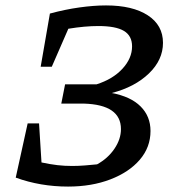

<svg xmlns="http://www.w3.org/2000/svg" viewBox="-20 -679 643 708"><path d="M38 -24 82 -224H124L133 -80Q166 -73 192 -70Q218 -67 246 -67Q269 -67 294 -69Q319 -71 338 -73Q378 -95 402 -130.5Q426 -166 426 -203Q426 -293 289 -297H206L220 -368H336Q396 -387 431.5 -425.5Q467 -464 467 -508Q467 -547 437 -565Q407 -583 343 -583Q293 -583 232 -573L171 -433H130L164 -629Q219 -644 272.5 -651.5Q326 -659 371 -659Q469 -659 525 -622.5Q581 -586 581 -521Q581 -458 529 -408Q477 -358 392 -336Q462 -323 498.5 -286.5Q535 -250 535 -196Q535 -136 495.5 -90Q456 -44 387 -17.5Q318 9 231 9Q129 9 38 -24Z"/></svg>

Font: Piazzolla SC Medium
Style: Italic
Weight: 500
Italic angle: -11.3°
Designer: Juan Pablo del Peral
Foundry: Huerta Tipografica
Version: Version 1.330